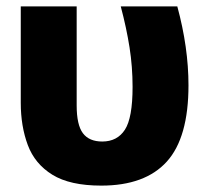

<svg xmlns="http://www.w3.org/2000/svg" viewBox="-20 -573 640 601"><path d="M297 8Q199 8 144 -26Q89 -60 67 -119Q45 -178 45 -251V-553H220V-243Q220 -182 239.5 -156Q259 -130 300 -130Q347 -130 371 -167Q395 -204 395 -301Q395 -364 385.5 -424.5Q376 -485 358 -553H535Q570 -424 570 -306Q570 -142 502 -67Q434 8 297 8Z"/></svg>

Font: Noto Sans Mono Black
Style: Regular
Weight: 900
Designer: Monotype Design Team
Foundry: Monotype Imaging Inc.
Version: Version 2.014